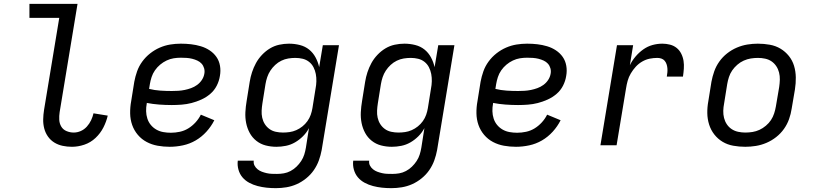

<svg xmlns="http://www.w3.org/2000/svg" viewBox="-20 -755 4240 998"><path d="M354 8Q329 8 305.5 3Q282 -2 262.5 -14Q243 -26 229.5 -45Q216 -64 210 -87Q204 -110 204.5 -134.5Q205 -159 209 -184L288 -662H133V-735H383L290 -172Q287 -152 288 -132.5Q289 -113 298.5 -97Q308 -81 326 -73.5Q344 -66 363 -66Q382 -66 400 -74Q418 -82 431.5 -97Q445 -112 453.5 -130Q462 -148 466 -166L540 -154Q533 -123 517.5 -92.5Q502 -62 476.5 -38Q451 -14 418.5 -3Q386 8 354 8Z M862 8Q830 8 799.5 2.5Q769 -3 742.5 -17Q716 -31 696.5 -54Q677 -77 667 -105.5Q657 -134 656.5 -166Q656 -198 662 -230L678 -330Q683 -357 692.5 -384Q702 -411 719.5 -435Q737 -459 760.5 -477.5Q784 -496 810.5 -507.5Q837 -519 864.5 -523.5Q892 -528 920 -528Q947 -528 973 -525Q999 -522 1024 -514.5Q1049 -507 1070 -493Q1091 -479 1105 -459Q1119 -439 1123.5 -413Q1128 -387 1123 -360Q1119 -334 1106.5 -309.5Q1094 -285 1073 -267Q1052 -249 1026.5 -237.5Q1001 -226 975.5 -219.5Q950 -213 924 -211Q898 -209 873 -209Q840 -209 807 -211.5Q774 -214 743 -220V-218Q739 -197 739.5 -177Q740 -157 746 -138.5Q752 -120 764 -105.5Q776 -91 792.5 -81.5Q809 -72 828.5 -68.5Q848 -65 868 -65Q891 -65 914.5 -70Q938 -75 958.5 -87.5Q979 -100 996 -118.5Q1013 -137 1024 -159L1094 -130Q1078 -98 1053 -70.5Q1028 -43 997 -25Q966 -7 931 0.5Q896 8 862 8ZM873 -282Q889 -282 906 -283Q923 -284 940 -287.5Q957 -291 973.5 -297Q990 -303 1004.5 -313.5Q1019 -324 1029 -339Q1039 -354 1042 -371Q1045 -386 1041 -400Q1037 -414 1028 -424Q1019 -434 1006 -440Q993 -446 979 -449.5Q965 -453 950 -454Q935 -455 920 -455Q901 -455 882.5 -452Q864 -449 846 -440.5Q828 -432 812.5 -419Q797 -406 785.5 -389.5Q774 -373 768 -354.5Q762 -336 759 -318L755 -293Q783 -286 813 -284Q843 -282 873 -282Z M1414 223Q1389 223 1365.5 220.5Q1342 218 1319 212Q1296 206 1275.5 195Q1255 184 1240.5 167Q1226 150 1219.5 127Q1213 104 1216 80H1299Q1297 94 1303 105.5Q1309 117 1319 125Q1329 133 1341 137.5Q1353 142 1366 145Q1379 148 1392.5 148.5Q1406 149 1420 149Q1437 149 1455 146Q1473 143 1490 134Q1507 125 1521 111.5Q1535 98 1545.5 82Q1556 66 1561.5 48.5Q1567 31 1570 13L1586 -89Q1574 -66 1555 -47Q1536 -28 1513.5 -15Q1491 -2 1466 3Q1441 8 1417 8Q1388 8 1361 1Q1334 -6 1312.5 -23Q1291 -40 1278 -64Q1265 -88 1259.5 -115.5Q1254 -143 1255.5 -172Q1257 -201 1262 -230L1278 -330Q1282 -355 1290 -379.5Q1298 -404 1310.5 -427Q1323 -450 1342 -470Q1361 -490 1383.5 -503.5Q1406 -517 1431.5 -522.5Q1457 -528 1482 -528Q1511 -528 1538.5 -521Q1566 -514 1586.5 -497.5Q1607 -481 1620 -457Q1633 -433 1639 -406L1658 -520H1742L1652 25Q1647 52 1637.5 78.5Q1628 105 1611.5 129Q1595 153 1571.5 172Q1548 191 1522 202.5Q1496 214 1468.5 218.5Q1441 223 1414 223ZM1451 -66Q1468 -66 1485.5 -68.5Q1503 -71 1520 -78.5Q1537 -86 1552 -98Q1567 -110 1578 -125.5Q1589 -141 1595 -158Q1601 -175 1604 -193L1620 -293Q1624 -313 1624.5 -332.5Q1625 -352 1621.5 -370.5Q1618 -389 1609.5 -405.5Q1601 -422 1586.5 -433.5Q1572 -445 1553.5 -449.5Q1535 -454 1515 -454Q1497 -454 1478.5 -451Q1460 -448 1442.5 -439.5Q1425 -431 1410.5 -417.5Q1396 -404 1385.5 -388Q1375 -372 1369 -354Q1363 -336 1360 -318L1344 -218Q1341 -199 1340 -180Q1339 -161 1343 -143Q1347 -125 1356.5 -110Q1366 -95 1380.5 -84.5Q1395 -74 1413.5 -70Q1432 -66 1451 -66Z M2014 223Q1989 223 1965.5 220.5Q1942 218 1919 212Q1896 206 1875.5 195Q1855 184 1840.5 167Q1826 150 1819.5 127Q1813 104 1816 80H1899Q1897 94 1903 105.5Q1909 117 1919 125Q1929 133 1941 137.5Q1953 142 1966 145Q1979 148 1992.5 148.5Q2006 149 2020 149Q2037 149 2055 146Q2073 143 2090 134Q2107 125 2121 111.5Q2135 98 2145.5 82Q2156 66 2161.5 48.5Q2167 31 2170 13L2186 -89Q2174 -66 2155 -47Q2136 -28 2113.5 -15Q2091 -2 2066 3Q2041 8 2017 8Q1988 8 1961 1Q1934 -6 1912.5 -23Q1891 -40 1878 -64Q1865 -88 1859.5 -115.5Q1854 -143 1855.5 -172Q1857 -201 1862 -230L1878 -330Q1882 -355 1890 -379.5Q1898 -404 1910.5 -427Q1923 -450 1942 -470Q1961 -490 1983.5 -503.5Q2006 -517 2031.5 -522.5Q2057 -528 2082 -528Q2111 -528 2138.5 -521Q2166 -514 2186.5 -497.5Q2207 -481 2220 -457Q2233 -433 2239 -406L2258 -520H2342L2252 25Q2247 52 2237.5 78.5Q2228 105 2211.5 129Q2195 153 2171.5 172Q2148 191 2122 202.5Q2096 214 2068.5 218.5Q2041 223 2014 223ZM2051 -66Q2068 -66 2085.5 -68.5Q2103 -71 2120 -78.5Q2137 -86 2152 -98Q2167 -110 2178 -125.5Q2189 -141 2195 -158Q2201 -175 2204 -193L2220 -293Q2224 -313 2224.5 -332.5Q2225 -352 2221.5 -370.5Q2218 -389 2209.5 -405.5Q2201 -422 2186.5 -433.5Q2172 -445 2153.5 -449.5Q2135 -454 2115 -454Q2097 -454 2078.5 -451Q2060 -448 2042.5 -439.5Q2025 -431 2010.5 -417.5Q1996 -404 1985.5 -388Q1975 -372 1969 -354Q1963 -336 1960 -318L1944 -218Q1941 -199 1940 -180Q1939 -161 1943 -143Q1947 -125 1956.5 -110Q1966 -95 1980.5 -84.5Q1995 -74 2013.5 -70Q2032 -66 2051 -66Z M2662 8Q2630 8 2599.5 2.5Q2569 -3 2542.5 -17Q2516 -31 2496.5 -54Q2477 -77 2467 -105.5Q2457 -134 2456.5 -166Q2456 -198 2462 -230L2478 -330Q2483 -357 2492.5 -384Q2502 -411 2519.5 -435Q2537 -459 2560.5 -477.5Q2584 -496 2610.5 -507.5Q2637 -519 2664.5 -523.5Q2692 -528 2720 -528Q2747 -528 2773 -525Q2799 -522 2824 -514.5Q2849 -507 2870 -493Q2891 -479 2905 -459Q2919 -439 2923.5 -413Q2928 -387 2923 -360Q2919 -334 2906.5 -309.5Q2894 -285 2873 -267Q2852 -249 2826.5 -237.5Q2801 -226 2775.5 -219.5Q2750 -213 2724 -211Q2698 -209 2673 -209Q2640 -209 2607 -211.5Q2574 -214 2543 -220V-218Q2539 -197 2539.5 -177Q2540 -157 2546 -138.5Q2552 -120 2564 -105.5Q2576 -91 2592.5 -81.5Q2609 -72 2628.5 -68.5Q2648 -65 2668 -65Q2691 -65 2714.5 -70Q2738 -75 2758.5 -87.5Q2779 -100 2796 -118.5Q2813 -137 2824 -159L2894 -130Q2878 -98 2853 -70.5Q2828 -43 2797 -25Q2766 -7 2731 0.5Q2696 8 2662 8ZM2673 -282Q2689 -282 2706 -283Q2723 -284 2740 -287.5Q2757 -291 2773.5 -297Q2790 -303 2804.5 -313.5Q2819 -324 2829 -339Q2839 -354 2842 -371Q2845 -386 2841 -400Q2837 -414 2828 -424Q2819 -434 2806 -440Q2793 -446 2779 -449.5Q2765 -453 2750 -454Q2735 -455 2720 -455Q2701 -455 2682.5 -452Q2664 -449 2646 -440.5Q2628 -432 2612.5 -419Q2597 -406 2585.5 -389.5Q2574 -373 2568 -354.5Q2562 -336 2559 -318L2555 -293Q2583 -286 2613 -284Q2643 -282 2673 -282Z M3101 0 3187 -520H3271L3254 -416Q3265 -439 3283 -460.5Q3301 -482 3323.5 -498Q3346 -514 3371.5 -521Q3397 -528 3423 -528Q3443 -528 3462.5 -523Q3482 -518 3497 -506Q3512 -494 3521 -476Q3530 -458 3533 -438.5Q3536 -419 3534.5 -398Q3533 -377 3530 -357H3446Q3448 -368 3449 -379Q3450 -390 3449 -401Q3448 -412 3444.5 -422Q3441 -432 3434.5 -439.5Q3428 -447 3418 -450.5Q3408 -454 3397 -454Q3377 -454 3357 -450Q3337 -446 3318 -435Q3299 -424 3284.5 -408Q3270 -392 3259 -373.5Q3248 -355 3242.5 -335Q3237 -315 3234 -295L3185 0Z M3854 8Q3822 8 3791.5 2.5Q3761 -3 3736 -18Q3711 -33 3693 -56Q3675 -79 3666 -107.5Q3657 -136 3656.5 -167Q3656 -198 3662 -230L3678 -330Q3683 -357 3692.5 -384Q3702 -411 3719 -435Q3736 -459 3759.5 -477.5Q3783 -496 3810 -507.5Q3837 -519 3864.5 -523.5Q3892 -528 3919 -528Q3951 -528 3981.5 -522.5Q4012 -517 4037 -502Q4062 -487 4080.5 -464Q4099 -441 4107.5 -412.5Q4116 -384 4116.5 -353Q4117 -322 4112 -290L4095 -190Q4091 -163 4081.5 -136Q4072 -109 4055 -85Q4038 -61 4014.5 -42.5Q3991 -24 3964 -12.5Q3937 -1 3909 3.5Q3881 8 3854 8ZM3854 -66Q3873 -66 3891.5 -69Q3910 -72 3927.5 -80Q3945 -88 3961 -101.5Q3977 -115 3987.5 -131Q3998 -147 4004 -165.5Q4010 -184 4013 -202L4030 -302Q4033 -322 4033.5 -341Q4034 -360 4029.5 -378Q4025 -396 4015 -411Q4005 -426 3990.5 -436Q3976 -446 3957.5 -450Q3939 -454 3920 -454Q3901 -454 3882.5 -451Q3864 -448 3846 -440Q3828 -432 3812.5 -418.5Q3797 -405 3786 -389Q3775 -373 3769 -354.5Q3763 -336 3760 -318L3744 -218Q3740 -198 3739.5 -179Q3739 -160 3743.5 -142Q3748 -124 3758 -109Q3768 -94 3783 -84Q3798 -74 3816.5 -70Q3835 -66 3854 -66Z"/></svg>

Font: Iosevka Extended
Style: Italic
Weight: 400
Width: 7
Italic angle: -9°
Monospace: yes
Designer: Belleve Invis
Foundry: Belleve Invis
Version: Version 32.5.0; ttfautohint (v1.8.4)